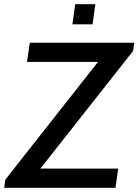

<svg xmlns="http://www.w3.org/2000/svg" viewBox="-23 -888 655 908"><path d="M-3.2 0 2.2 -38.5 440.5 -595.2H104.8L117.8 -686H612L606.5 -647L168 -90.8H536L523 0ZM319.5 -772.8 332.5 -868H427.8L414.8 -772.8Z"/></svg>

Font: Chivo Medium
Style: Italic
Weight: 500
Italic angle: -8.05°
Designer: Hector Gatti
Foundry: Omnibus-Type
Version: Version 2.002